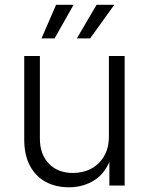

<svg xmlns="http://www.w3.org/2000/svg" viewBox="-20 -777 623 804"><path d="M268.6 7.3Q213.4 7.3 171.1 -15.6Q128.9 -38.6 105.2 -83.3Q81.5 -127.9 81.5 -192.4V-542.5H147V-197.3Q147 -130.4 184.8 -91.6Q222.7 -52.7 285.2 -52.7Q328.1 -52.7 362.3 -71Q396.5 -89.4 416.3 -123.8Q436 -158.2 436 -205.6V-542.5H502V0H438V-127H448.7Q425.8 -55.2 377.7 -23.9Q329.6 7.3 268.6 7.3ZM208.5 -616.2H153.8L214.8 -756.8H288.1ZM357.4 -616.2H301.8L384.3 -756.8H458.5Z"/></svg>

Font: Inter 16pt Light
Style: Regular
Weight: 300
Version: Version 4.001;git-66647c0bb